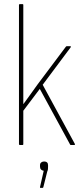

<svg xmlns="http://www.w3.org/2000/svg" viewBox="-20 -703 404 931"><path d="M76 0Q72 0 72 -4V-679Q72 -683 76 -683H90Q93 -683 93 -679V-328Q93 -296 93 -264Q93 -232 93 -199H94Q111 -222 128 -246Q145 -270 161 -292L299 -476Q301 -479 304 -479H321Q323 -479 323.5 -477.5Q324 -476 323 -474L187 -292L343 -5Q344 -3 343.5 -1.5Q343 0 340 0H323Q321 0 320 -2L173 -272L93 -166V-4Q93 0 90 0ZM176 208Q173 208 174 204L192 125Q184 124 179 119Q174 114 174 105V98Q174 89 180 84.5Q186 80 194 80Q203 80 208 84.5Q213 89 213 98V105Q213 111 212.5 117Q212 123 209 129L190 205Q189 208 186 208Z"/></svg>

Font: Sofia Sans Condensed Thin
Style: Regular
Weight: 250
Version: Version 4.100